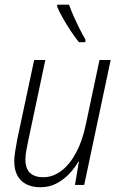

<svg xmlns="http://www.w3.org/2000/svg" viewBox="-20 -785 511 815"><path d="M151.4 9.8Q116.7 9.8 91.8 -2.9Q66.9 -15.6 53.7 -40Q40.5 -64.5 40.5 -100.6Q40.5 -119.6 44.7 -144.5Q48.8 -169.4 53.2 -193.4L125 -530.3H172.4L100.1 -189Q95.2 -166.5 91.6 -145.8Q87.9 -125 87.9 -106.9Q87.9 -69.8 107.4 -51.3Q127 -32.7 163.1 -32.7Q204.1 -32.7 240 -59.6Q275.9 -86.4 303 -137Q330.1 -187.5 344.7 -258.3L402.3 -530.3H449.7L337.4 0H298.3L314.9 -99.1H312.5Q297.4 -71.8 273.7 -46.9Q250 -22 219.5 -6.1Q189 9.8 151.4 9.8ZM314.9 -606Q299.8 -624.5 281.7 -651.6Q263.7 -678.7 247.6 -706.8Q231.4 -734.9 222.7 -756.3V-765.1H272.9Q282.2 -739.7 293.9 -713.4Q305.7 -687 318.1 -662.4Q330.6 -637.7 342.8 -616.7L342.3 -606Z"/></svg>

Font: Open Sans SemiCondensed Light
Style: Italic
Weight: 300
Width: 4
Italic angle: -12°
Designer: Monotype Design Team
Foundry: Monotype Imaging Inc.
Version: Version 3.000